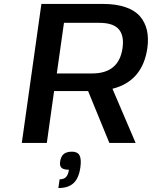

<svg xmlns="http://www.w3.org/2000/svg" viewBox="-20 -720 765 967"><path d="M530.8 0 423.8 -261.2H252.4L215.8 0H89.8L188.5 -700.2H498.5Q564.9 -700.2 612.3 -683.8Q659.7 -667.5 685.3 -637.5Q710.9 -607.4 720 -567.6Q729 -527.8 722.2 -478Q698.2 -311 546.4 -272.9L663.1 0ZM266.1 -350.1H444.3Q579.1 -350.1 597.2 -478Q606 -541 577.9 -573Q549.8 -605 480 -605H302.2ZM384.8 123Q377 177.7 350.3 202.4Q323.7 227.1 273.9 227.1L280.3 183.1Q301.3 183.1 312.5 171.6Q323.7 160.2 327.1 134.8Q300.8 134.8 290.3 125.5Q279.8 116.2 282.7 95.2Q286.1 68.4 300.5 56.2Q314.9 43.9 342.8 43.9Q370.6 43.9 380.6 62.7Q390.6 81.5 384.8 123Z"/></svg>

Font: Fivo Sans Med
Style: Regular
Weight: 450
Designer: Alexander Slobzheninov
Foundry: Alexander Slobzheninov
Version: 1.0